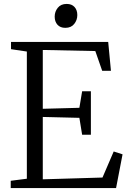

<svg xmlns="http://www.w3.org/2000/svg" viewBox="-20 -956 654 976"><path d="M116.5 -47.5V-694L36 -706V-743H530L544 -596H499.5L464.5 -696.5L197.5 -702V-403L383.5 -408L397.5 -492H442V-271H397.5L383.5 -357L197.5 -361.5V-44.5L501 -53.5L558 -186L603 -171.5L570 0H34.5V-37ZM311.5 -814.5Q286.5 -814.5 272.2 -830.2Q258 -846 258 -871.5Q258 -897 273.8 -916.5Q289.5 -936 318.5 -936H319.5Q344.5 -936 358.8 -920.5Q373 -905 373 -879.5Q373 -854 357.2 -834.2Q341.5 -814.5 312.5 -814.5Z"/></svg>

Font: Merriweather 48pt Light
Style: Regular
Weight: 300
Version: Version 2.100